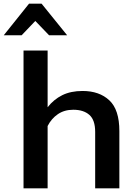

<svg xmlns="http://www.w3.org/2000/svg" viewBox="-59 -1023 733 1043"><path d="M68.8 0H199.7V-338.4Q220.2 -378.9 255.4 -402.8Q290.5 -426.8 338.9 -426.8Q395 -426.8 426.5 -398.9Q458 -371.1 458 -306.2V0H589.4V-311Q589.4 -427.2 534.9 -478Q480.5 -528.8 389.6 -528.8Q325.2 -528.8 279.1 -505.9Q232.9 -482.9 199.7 -440.4V-748.5H68.8ZM167 -1002.9H98.6L-38.6 -831.5H58.6L132.8 -909.2L207.5 -831.5H305.7Z"/></svg>

Font: Roboto Flex
Style: wght 600 wdth 140 opsz 13.0 GRAD 0.00 slnt 0.00 XTRA 468 XOPQ 96 YOPQ 79 YTLC 514 YTUC 712 YTAS 750 YTDE -203.00 YTFI 738
Weight: 600
Width: 8
Designer: Berlow after Robertson
Foundry: Google
Version: Version 3.100